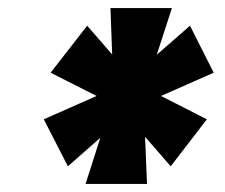

<svg xmlns="http://www.w3.org/2000/svg" viewBox="-20 -804 559 478"><path d="M286 -594 453 -740 512 -623 315 -536 149 -390 89 -507ZM278 -536 106 -623 197 -740 324 -594 495 -507 405 -390ZM263 -565 255 -784H408L337 -565L346 -346H193Z"/></svg>

Font: Pathway Extreme Condensed ExtraBold
Style: Italic
Weight: 800
Width: 3
Italic angle: -8°
Version: Version 1.001;gftools[0.9.26]